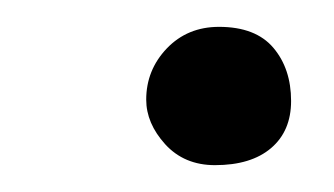

<svg xmlns="http://www.w3.org/2000/svg" viewBox="-20 -436 249 143"><path d="M140.1 -313Q117.2 -313 103 -328.6Q88.9 -344.2 88.9 -361.8Q88.9 -383.8 104.2 -399.9Q119.6 -416 143.1 -416Q170.4 -416 183.6 -400.4Q196.8 -384.8 196.8 -360.8Q196.8 -338.4 181.9 -325.7Q167 -313 140.1 -313Z"/></svg>

Font: Junicode SmCond Light
Style: Italic
Weight: 300
Width: 4
Italic angle: -11°
Designer: Peter S. Baker
Version: Version 2.206